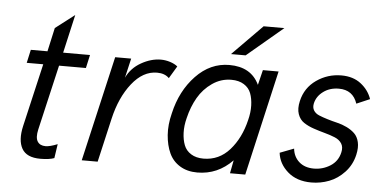

<svg xmlns="http://www.w3.org/2000/svg" viewBox="-49 -784 1781 887"><g transform="rotate(5 841.5 -340.0)"><path d="M165 9.8Q101.1 9.8 79.3 -28.8Q57.6 -67.4 72.8 -133.8L140.6 -426.3H64L77.6 -487.8H154.8L179.2 -597.7L268.1 -666L227.5 -487.8H352.1L338.4 -426.3H213.9L144 -124.5Q135.3 -86.4 146.5 -68.4Q157.7 -50.3 184.1 -50.3Q204.1 -50.3 239.3 -64.5L229.5 1Q206.1 9.8 165 9.8Z M356.4 0 468.8 -487.8H543L522 -397.5Q543.9 -443.4 589.6 -469.2Q635.3 -495.1 680.7 -495.1Q701.7 -495.1 723.4 -488.3Q745.1 -481.4 758.3 -470.2L724.1 -413.1Q704.1 -433.6 668 -433.6Q603 -433.6 551.5 -368.4Q500 -303.2 477.1 -203.6L430.2 0Z M1235.8 -689.9 1068.4 -548.8H1000.5L1139.6 -689.9ZM1136.7 -418 1153.8 -487.8H1226.6L1114.7 0H1043.9L1055.7 -61Q987.3 9.8 892.6 9.8Q845.7 9.8 812 -11Q778.3 -31.7 762 -67.4Q745.6 -103 741.9 -150.6Q738.3 -198.2 752 -252Q775.9 -357.9 842.8 -428Q909.7 -498 998 -498Q1099.1 -498 1136.7 -418ZM1106 -252Q1115.2 -287.6 1114.3 -320.1Q1113.3 -352.5 1104 -377Q1094.7 -401.4 1071.3 -416Q1047.9 -430.7 1013.2 -430.7Q964.8 -430.7 924.6 -402.8Q884.3 -375 859.6 -332.3Q835 -289.6 822.3 -236.3Q813 -200.2 814.2 -167.7Q815.4 -135.3 825 -110.6Q834.5 -85.9 857.9 -71.3Q881.3 -56.6 915.5 -56.6Q987.8 -56.6 1036.9 -112.1Q1085.9 -167.5 1106 -252Z M1421.4 9.8Q1354 9.8 1312 -26.9Q1270 -63.5 1264.2 -114.3L1329.1 -139.2Q1333 -101.6 1359.1 -78.4Q1385.3 -55.2 1427.7 -55.2Q1468.8 -55.2 1503.7 -77.1Q1538.6 -99.1 1547.9 -140.6Q1553.7 -165.5 1543.2 -182.1Q1532.7 -198.7 1511.5 -207.5Q1490.2 -216.3 1463.9 -223.4Q1437.5 -230.5 1411.6 -239.3Q1385.7 -248 1365.7 -261.2Q1345.7 -274.4 1336.9 -299.6Q1328.1 -324.7 1336.4 -360.4Q1350.6 -422.9 1402.3 -459Q1454.1 -495.1 1517.6 -495.1Q1572.3 -495.1 1608.4 -467Q1644.5 -439 1658.7 -397.5L1597.2 -371.1Q1576.7 -433.1 1511.2 -433.1Q1469.7 -433.1 1439.7 -411.1Q1409.7 -389.2 1401.9 -356Q1397.5 -336.4 1405.8 -322.8Q1414.1 -309.1 1431.2 -302Q1448.2 -294.9 1470.7 -288.1Q1493.2 -281.2 1516.8 -275.6Q1540.5 -270 1562 -259.5Q1583.5 -249 1598.6 -234.4Q1613.8 -219.7 1619.6 -194.8Q1625.5 -169.9 1617.7 -135.7Q1606.9 -88.4 1575.2 -54.4Q1543.5 -20.5 1503.9 -5.4Q1464.4 9.8 1421.4 9.8Z"/></g></svg>

Font: HK Grotesk Italic
Style: Regular
Weight: 400
Italic angle: -13°
Designer: Alfredo Marco Pradil and Stefan Peev
Foundry: Hanken Design Co.
Version: Version 1.000;PS 001.000;hotconv 1.0.88;makeotf.lib2.5.64775